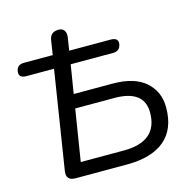

<svg xmlns="http://www.w3.org/2000/svg" viewBox="-104 -818 933 924"><g transform="rotate(-15 362.0 -356.0)"><path d="M161 0Q112 0 120 -48L197 -536H60Q20 -536 25 -569Q30 -601 64 -601H208L219 -672Q225 -712 266 -712Q285 -712 294 -699.5Q303 -687 300 -665L290 -601H496Q536 -601 531 -569Q525 -536 492 -536H280L257 -394H450Q559 -394 614.5 -345Q670 -296 670 -217Q670 -109 605 -54.5Q540 0 416 0ZM205 -69H419Q589 -69 589 -213Q589 -325 441 -325H246Z"/></g></svg>

Font: Nunito
Style: Italic
Weight: 400
Italic angle: -9°
Designer: Vernon Adams
Foundry: Vernon Adams
Version: Version 3.601; ttfautohint (v1.8.2.53-6de2)